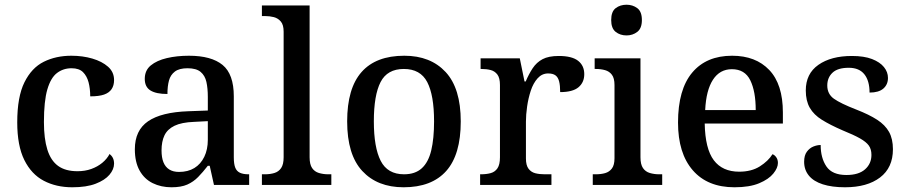

<svg xmlns="http://www.w3.org/2000/svg" viewBox="-20 -783 3842 813"><path d="M286 10Q218 10 165.5 -17.5Q113 -45 83 -105.5Q53 -166 53 -265Q53 -373 83.5 -434.5Q114 -496 165.5 -521.5Q217 -547 282 -547Q330 -547 371 -535Q412 -523 437.5 -500.5Q463 -478 463 -444Q463 -421 452.5 -405.5Q442 -390 420.5 -382.5Q399 -375 362 -375Q362 -408 355 -434.5Q348 -461 331.5 -477.5Q315 -494 283 -494Q248 -494 221.5 -474Q195 -454 180.5 -404.5Q166 -355 166 -266Q166 -196 180.5 -149.5Q195 -103 226 -80.5Q257 -58 308 -58Q340 -58 366.5 -67.5Q393 -77 413 -93.5Q433 -110 444 -131Q453 -124 458 -114Q463 -104 463 -90Q463 -66 443.5 -43Q424 -20 385 -5Q346 10 286 10Z M706 10Q662 10 626.5 -7.5Q591 -25 571 -61Q551 -97 551 -151Q551 -231 607 -269.5Q663 -308 778 -312L860 -315V-373Q860 -409 854 -436Q848 -463 829.5 -478.5Q811 -494 774 -494Q739 -494 720.5 -480Q702 -466 695.5 -442Q689 -418 689 -385Q641 -385 617 -400Q593 -415 593 -449Q593 -485 618.5 -506Q644 -527 686.5 -537Q729 -547 780 -547Q875 -547 922.5 -508Q970 -469 970 -375V-117Q970 -89 976 -73.5Q982 -58 996 -51.5Q1010 -45 1032 -45H1035V0H886L868 -81H860Q839 -54 819 -33.5Q799 -13 773 -1.5Q747 10 706 10ZM738 -55Q776 -55 803 -71.5Q830 -88 845 -119Q860 -150 860 -191V-270L802 -267Q749 -265 719 -250.5Q689 -236 676.5 -210Q664 -184 664 -146Q664 -116 672 -96Q680 -76 696.5 -65.5Q713 -55 738 -55Z M1089 0V-45H1102Q1124 -45 1142 -50.5Q1160 -56 1170.5 -71.5Q1181 -87 1181 -117V-649Q1181 -678 1169 -692Q1157 -706 1139.5 -710.5Q1122 -715 1102 -715H1089V-760H1291V-117Q1291 -87 1301.5 -71.5Q1312 -56 1330.5 -50.5Q1349 -45 1370 -45H1383V0Z M1689 10Q1578 10 1514 -59Q1450 -128 1450 -269Q1450 -409 1511 -478Q1572 -547 1692 -547Q1803 -547 1867 -478Q1931 -409 1931 -269Q1931 -128 1869.5 -59Q1808 10 1689 10ZM1691 -45Q1738 -45 1766 -70.5Q1794 -96 1806 -146Q1818 -196 1818 -269Q1818 -380 1789 -435.5Q1760 -491 1690 -491Q1620 -491 1591.5 -435.5Q1563 -380 1563 -269Q1563 -159 1592 -102Q1621 -45 1691 -45Z M2013 0V-45H2017Q2040 -45 2058 -50Q2076 -55 2086.5 -70.5Q2097 -86 2097 -117V-423Q2097 -453 2086 -467.5Q2075 -482 2057.5 -486.5Q2040 -491 2018 -491H2015V-536H2181L2201 -438H2206Q2219 -469 2235.5 -494Q2252 -519 2277.5 -532.5Q2303 -546 2346 -546Q2402 -546 2428 -525.5Q2454 -505 2454 -469Q2454 -434 2429.5 -413.5Q2405 -393 2352 -393Q2352 -421 2347.5 -438.5Q2343 -456 2332 -464Q2321 -472 2301 -472Q2275 -472 2256.5 -451.5Q2238 -431 2227.5 -399Q2217 -367 2212 -332Q2207 -297 2207 -268V-112Q2207 -83 2218 -68.5Q2229 -54 2246.5 -49.5Q2264 -45 2286 -45H2315V0Z M2490 0V-45H2503Q2525 -45 2542.5 -50Q2560 -55 2571 -69.5Q2582 -84 2582 -113V-423Q2582 -452 2571 -466.5Q2560 -481 2542 -486Q2524 -491 2503 -491H2498V-536H2692V-117Q2692 -87 2702.5 -71.5Q2713 -56 2731.5 -50.5Q2750 -45 2771 -45H2784V0ZM2633 -633Q2606 -633 2587 -648Q2568 -663 2568 -698Q2568 -734 2587 -748.5Q2606 -763 2633 -763Q2659 -763 2678.5 -748.5Q2698 -734 2698 -698Q2698 -663 2678.5 -648Q2659 -633 2633 -633Z M3090 10Q2976 10 2913.5 -62Q2851 -134 2851 -264Q2851 -404 2911 -475.5Q2971 -547 3080 -547Q3180 -547 3237.5 -486.5Q3295 -426 3295 -307V-260H2964Q2966 -153 3002.5 -104.5Q3039 -56 3110 -56Q3162 -56 3197.5 -78.5Q3233 -101 3251 -130Q3260 -127 3267 -117Q3274 -107 3274 -93Q3274 -72 3254.5 -48Q3235 -24 3194.5 -7Q3154 10 3090 10ZM3180 -317Q3180 -396 3157 -443Q3134 -490 3079 -490Q3028 -490 2999 -445.5Q2970 -401 2966 -317Z M3558 10Q3503 10 3464 -2.5Q3425 -15 3405 -39.5Q3385 -64 3385 -98Q3385 -125 3396.5 -140.5Q3408 -156 3424 -162.5Q3440 -169 3455 -169Q3455 -114 3479.5 -78Q3504 -42 3564 -42Q3616 -42 3643 -66Q3670 -90 3670 -127Q3670 -151 3659 -166.5Q3648 -182 3621.5 -197Q3595 -212 3548 -231Q3495 -254 3460.5 -275.5Q3426 -297 3409 -326.5Q3392 -356 3392 -400Q3392 -471 3445.5 -508.5Q3499 -546 3587 -546Q3639 -546 3672.5 -533Q3706 -520 3723 -499Q3740 -478 3740 -453Q3740 -425 3720.5 -408Q3701 -391 3662 -391Q3662 -441 3640 -468.5Q3618 -496 3574 -496Q3527 -496 3505 -475Q3483 -454 3483 -421Q3483 -385 3511 -365Q3539 -345 3606 -319Q3660 -298 3694 -276Q3728 -254 3744.5 -224.5Q3761 -195 3761 -151Q3761 -73 3706.5 -31.5Q3652 10 3558 10Z"/></svg>

Font: Noto Serif Khmer Medium
Style: Regular
Weight: 500
Version: Version 2.003